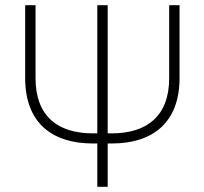

<svg xmlns="http://www.w3.org/2000/svg" viewBox="-20 -720 788 740"><path d="M395 0V-167H411C569 -167 672 -248 672 -419V-700H632V-418C632 -272 545 -206 411 -206H395V-700H355V-206H338C203 -206 117 -272 117 -418V-700H77V-419C77 -248 179 -167 338 -167H355V0Z"/></svg>

Font: Fixel Display ExtraLight
Style: Regular
Weight: 200
Designer: AlfaBravo + MacPaw
Foundry: Kyrylo Tkachov, Marchela Mozhyna, Serhii Makarenko, Maria Weinstein, Zakhar Kryvoshyya
Version: Version 1.211